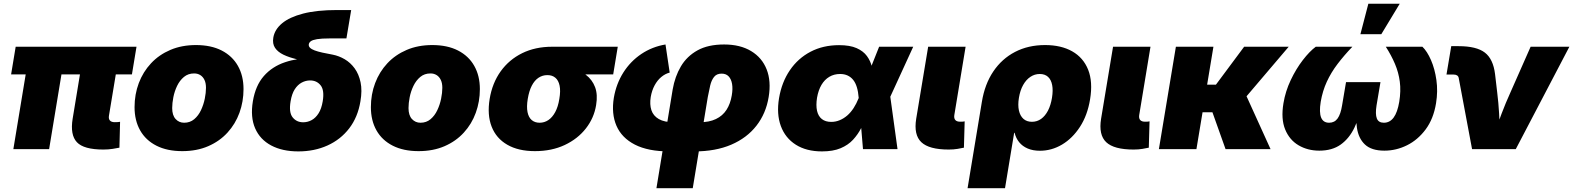

<svg xmlns="http://www.w3.org/2000/svg" viewBox="-20 -780 8227 1004"><path d="M520.5 2Q418 2 382.1 -36.4Q346.2 -74.7 359.9 -159.2L416 -499.5H603.5L549.8 -175.3Q546.9 -158.7 554.7 -149.9Q562.5 -141.1 580.1 -141.1Q588.4 -141.1 596.2 -141.6Q604 -142.1 607.9 -143.1L604.5 -7.8Q591.3 -4.9 568.8 -1.5Q546.4 2 520.5 2ZM49.8 0 132.3 -499.5H319.3L236.8 0ZM38.1 -391.1 62 -535.6H693.8L669.9 -391.1Z M933.1 10.3Q854 10.3 798.1 -18.1Q742.2 -46.4 712.9 -98.1Q683.6 -149.9 683.6 -219.7Q683.6 -286.6 705.8 -345.5Q728 -404.3 769.8 -449Q811.5 -493.7 870.8 -519Q930.2 -544.4 1004.9 -544.4Q1083.5 -544.4 1139.2 -515.9Q1194.8 -487.3 1224.1 -435.5Q1253.4 -383.8 1253.4 -314Q1253.4 -249 1232.2 -190.4Q1210.9 -131.8 1169.7 -86.7Q1128.4 -41.5 1068.8 -15.6Q1009.3 10.3 933.1 10.3ZM942.9 -138.2Q973.6 -138.2 995.6 -156.7Q1017.6 -175.3 1031 -203.9Q1044.4 -232.4 1050.8 -263.7Q1057.1 -294.9 1057.1 -320.8Q1057.1 -345.7 1049.1 -362.3Q1041 -378.9 1027.1 -387.5Q1013.2 -396 995.1 -396Q963.9 -396 941.9 -377.7Q919.9 -359.4 906.2 -331.1Q892.6 -302.7 886.5 -271.7Q880.4 -240.7 880.4 -214.8Q880.4 -177.2 898.2 -157.7Q916 -138.2 942.9 -138.2Z M1540 11.7Q1456.5 11.7 1398.2 -19.3Q1339.8 -50.3 1314.2 -108.9Q1288.6 -167.5 1302.2 -250Q1315.9 -332.5 1359.6 -382.3Q1403.3 -432.1 1470.5 -454.6Q1537.6 -477.1 1621.1 -477.1L1617.2 -453.1Q1571.3 -460.9 1531.2 -470.5Q1491.2 -480 1461.9 -494.1Q1432.6 -508.3 1418.2 -529.8Q1403.8 -551.3 1409.2 -583.5Q1416.5 -626 1455.1 -658.2Q1493.7 -690.4 1565.2 -709Q1636.7 -727.5 1742.7 -727.5H1816.4L1791.5 -579.1H1704.1Q1661.1 -579.1 1637.9 -575.2Q1614.7 -571.3 1605.5 -564.5Q1596.2 -557.6 1594.7 -548.3Q1593.3 -538.1 1601.1 -530.3Q1608.9 -522.5 1625.2 -516.4Q1641.6 -510.3 1665.8 -504.9Q1689.9 -499.5 1720.2 -494.1Q1752.4 -487.8 1782.5 -470.2Q1812.5 -452.6 1834.5 -422.6Q1856.4 -392.6 1865.5 -349.6Q1874.5 -306.6 1864.7 -250Q1851.1 -167.5 1806.2 -108.9Q1761.2 -50.3 1692.6 -19.3Q1624 11.7 1540 11.7ZM1565.4 -140.6Q1588.9 -140.6 1609.6 -151.9Q1630.4 -163.1 1645.8 -187.3Q1661.1 -211.4 1667.5 -250Q1677.2 -308.1 1656.7 -333.7Q1636.2 -359.4 1601.6 -359.4Q1578.6 -359.4 1557.6 -348.1Q1536.6 -336.9 1521.2 -313Q1505.9 -289.1 1499.5 -250Q1489.7 -191.9 1510.3 -166.3Q1530.8 -140.6 1565.4 -140.6Z M2168.9 10.3Q2089.8 10.3 2033.9 -18.1Q1978 -46.4 1948.7 -98.1Q1919.4 -149.9 1919.4 -219.7Q1919.4 -286.6 1941.7 -345.5Q1963.9 -404.3 2005.6 -449Q2047.4 -493.7 2106.7 -519Q2166 -544.4 2240.7 -544.4Q2319.3 -544.4 2375 -515.9Q2430.7 -487.3 2460 -435.5Q2489.3 -383.8 2489.3 -314Q2489.3 -249 2468 -190.4Q2446.8 -131.8 2405.5 -86.7Q2364.3 -41.5 2304.7 -15.6Q2245.1 10.3 2168.9 10.3ZM2178.7 -138.2Q2209.5 -138.2 2231.4 -156.7Q2253.4 -175.3 2266.8 -203.9Q2280.3 -232.4 2286.6 -263.7Q2293 -294.9 2293 -320.8Q2293 -345.7 2284.9 -362.3Q2276.9 -378.9 2262.9 -387.5Q2249 -396 2231 -396Q2199.7 -396 2177.7 -377.7Q2155.8 -359.4 2142.1 -331.1Q2128.4 -302.7 2122.3 -271.7Q2116.2 -240.7 2116.2 -214.8Q2116.2 -177.2 2134 -157.7Q2151.9 -138.2 2178.7 -138.2Z M2777.3 10.3Q2690.4 10.3 2632.6 -23.2Q2574.7 -56.6 2550.8 -117.9Q2526.9 -179.2 2540.5 -262.7Q2554.2 -345.7 2598.1 -407Q2642.1 -468.3 2710.7 -502Q2779.3 -535.6 2866.7 -535.6H3210.4L3186.5 -391.1H2947.8L2841.8 -387.2Q2816.9 -387.2 2796.1 -373.5Q2775.4 -359.9 2761 -332.3Q2746.6 -304.7 2739.7 -262.7Q2732.9 -221.7 2738.5 -193.8Q2744.1 -166 2760.5 -152.1Q2776.9 -138.2 2801.8 -138.2Q2826.7 -138.2 2847.4 -152.1Q2868.2 -166 2883.3 -193.8Q2898.4 -221.7 2904.8 -262.7Q2912.1 -304.7 2906.2 -332.3Q2900.4 -359.9 2884 -373.5Q2867.7 -387.2 2843.3 -387.2L2851.6 -438.5Q2911.1 -438.5 2960.4 -426.5Q3009.8 -414.6 3043.5 -388.9Q3077.1 -363.3 3091.8 -324.2Q3106.4 -285.2 3097.2 -230.5Q3086.4 -163.1 3043.7 -108.4Q3001 -53.7 2932.9 -21.7Q2864.7 10.3 2777.3 10.3Z M3412.6 204.1 3497.6 -312.5Q3509.3 -379.9 3540.5 -432.9Q3571.8 -485.8 3627.2 -516.6Q3682.6 -547.4 3766.6 -547.4Q3850.6 -547.4 3907.7 -512.9Q3964.8 -478.5 3989 -417Q4013.2 -355.5 3999.5 -272.9Q3985.4 -186.5 3935.5 -122.6Q3885.7 -58.6 3803.7 -23.4Q3721.7 11.7 3611.3 11.7H3479.5Q3369.1 11.7 3300 -23.7Q3231 -59.1 3203.6 -122.3Q3176.3 -185.5 3189.9 -269Q3202.6 -342.3 3239.7 -400.9Q3276.9 -459.5 3333.5 -497.6Q3390.1 -535.6 3460 -547.4L3481.9 -400.4Q3458.5 -394.5 3438 -377.4Q3417.5 -360.4 3403.1 -333.7Q3388.7 -307.1 3382.8 -272.9Q3376.5 -233.9 3386.2 -204.1Q3396 -174.3 3425 -157.5Q3454.1 -140.6 3504.9 -140.6H3636.7Q3688.5 -140.6 3723.6 -157.5Q3758.8 -174.3 3779.1 -205.8Q3799.3 -237.3 3806.6 -281.2Q3812.5 -315.4 3808.1 -341.1Q3803.7 -366.7 3790 -380.9Q3776.4 -395 3753.4 -395Q3727.5 -395 3713.9 -377.7Q3700.2 -360.4 3693.6 -332.3Q3687 -304.2 3681.2 -272.9L3602.5 204.1Z M4278.3 11.7Q4196.8 11.7 4141.6 -23.2Q4086.4 -58.1 4063.2 -120.8Q4040 -183.6 4053.7 -266.6Q4067.9 -350.6 4110.4 -412.8Q4152.8 -475.1 4218.5 -509.5Q4284.2 -543.9 4367.7 -543.9Q4424.3 -543.9 4459.5 -528.3Q4494.6 -512.7 4513.4 -486.8Q4532.2 -460.9 4539.6 -429.4Q4546.9 -397.9 4548.8 -365.7H4597.2L4634.8 -279.3L4673.3 0H4492.7L4470.2 -269Q4467.8 -300.3 4460.7 -323.7Q4453.6 -347.2 4441.4 -362.3Q4429.2 -377.4 4412.1 -385.3Q4395 -393.1 4373 -393.1Q4341.3 -393.1 4316.7 -378.4Q4292 -363.8 4275.6 -336.2Q4259.3 -308.6 4252.4 -269Q4246.1 -229 4252.4 -200.7Q4258.8 -172.4 4277.6 -157.5Q4296.4 -142.6 4326.7 -142.6Q4349.6 -142.6 4370.8 -151.4Q4392.1 -160.2 4410.4 -176Q4428.7 -191.9 4443.6 -214.8Q4458.5 -237.8 4469.7 -266.1L4577.1 -535.6H4755.4L4631.8 -266.1L4564.9 -177.7H4513.7Q4500.5 -144 4483.4 -110.6Q4466.3 -77.1 4440.7 -49.3Q4415 -21.5 4375.7 -4.9Q4336.4 11.7 4278.3 11.7Z M4940.9 2Q4838.4 2 4797.9 -36.4Q4757.3 -74.7 4771 -159.2L4833.5 -535.6H5029.3L4970.2 -177.7Q4967.8 -161.1 4975.6 -152.3Q4983.4 -143.6 5001 -143.6Q5009.3 -143.6 5014.9 -144Q5020.5 -144.5 5024.4 -145.5L5020.5 -7.8Q5007.8 -4.9 4987.3 -1.5Q4966.8 2 4940.9 2Z M5039.6 204.1 5114.3 -247.1Q5129.4 -339.8 5174.1 -406.2Q5218.8 -472.7 5287.8 -508.5Q5356.9 -544.4 5444.8 -544.4Q5528.8 -544.4 5586.9 -511.5Q5645 -478.5 5670.2 -415.3Q5695.3 -352.1 5680.2 -260.7Q5666.5 -176.8 5627.2 -116.5Q5587.9 -56.2 5533.4 -23.9Q5479 8.3 5418 8.3Q5381.3 8.3 5354 -3.4Q5326.7 -15.1 5309.6 -36.1Q5292.5 -57.1 5285.6 -85.4H5283.2L5235.4 204.1ZM5376 -143.1Q5402.8 -143.1 5424.1 -158.2Q5445.3 -173.3 5460 -201.4Q5474.6 -229.5 5481 -268.6Q5487.3 -307.6 5481.9 -335.4Q5476.6 -363.3 5460.2 -378.2Q5443.8 -393.1 5417 -393.1Q5390.6 -393.1 5368.2 -378.2Q5345.7 -363.3 5330.1 -335.4Q5314.5 -307.6 5308.1 -268.6Q5301.8 -230.5 5308.1 -202.1Q5314.5 -173.8 5331.8 -158.4Q5349.1 -143.1 5376 -143.1Z M5907.7 2Q5805.2 2 5764.6 -36.4Q5724.1 -74.7 5737.8 -159.2L5800.3 -535.6H5996.1L5937 -177.7Q5934.6 -161.1 5942.4 -152.3Q5950.2 -143.6 5967.8 -143.6Q5976.1 -143.6 5981.7 -144Q5987.3 -144.5 5991.2 -145.5L5987.3 -7.8Q5974.6 -4.9 5954.1 -1.5Q5933.6 2 5907.7 2Z M6325.2 -535.6 6236.3 0H6040L6128.9 -535.6ZM6718.8 -535.6 6427.2 -192.9H6233.9L6251.5 -337.4H6338.4L6485.8 -535.6ZM6388.7 0 6316.9 -201.7 6496.1 -281.7 6624 0Z M6878.9 7.8Q6817.9 7.8 6770.3 -20.3Q6722.7 -48.3 6700.2 -103.5Q6677.7 -158.7 6691.4 -240.2Q6701.7 -302.7 6729.5 -361.3Q6757.3 -419.9 6792.7 -465.8Q6828.1 -511.7 6860.4 -535.6H7051.8Q7008.3 -490.2 6974.4 -445.6Q6940.4 -400.9 6918.2 -352.8Q6896 -304.7 6886.2 -247.6Q6877.4 -192.4 6888.4 -165.3Q6899.4 -138.2 6930.2 -138.2Q6958.5 -138.2 6974.6 -160.6Q6990.7 -183.1 6998 -229L7018.6 -350.6H7198.7L7178.2 -229Q7170.9 -183.1 7179.7 -160.6Q7188.5 -138.2 7216.3 -138.2Q7247.6 -138.2 7267.6 -165.3Q7287.6 -192.4 7296.9 -247.6Q7306.2 -304.7 7299.8 -353Q7293.5 -401.4 7274.4 -446Q7255.4 -490.7 7226.6 -535.6H7418Q7442.9 -511.7 7462.9 -465.8Q7482.9 -419.9 7491.2 -361.3Q7499.5 -302.7 7489.3 -240.2Q7476.1 -158.7 7435.1 -103.5Q7394 -48.3 7337.4 -20.3Q7280.8 7.8 7219.2 7.8Q7151.9 7.8 7117.7 -24.2Q7083.5 -56.2 7075.4 -112.8Q7067.4 -169.4 7077.6 -243.2H7103.5Q7089.8 -169.4 7062.7 -112.8Q7035.6 -56.2 6991 -24.2Q6946.3 7.8 6878.9 7.8ZM7093.8 -601.1 7135.3 -760.3H7299.3L7203.1 -601.1Z M7677.7 0 7607.9 -372.1Q7606.4 -380.9 7599.6 -385.5Q7592.8 -390.1 7581.5 -390.1H7543.9L7568.8 -538.6H7607.4Q7700.7 -538.6 7744.4 -505.1Q7788.1 -471.7 7797.9 -392.6L7809.1 -296.9Q7815.9 -242.2 7819.1 -186.3Q7822.3 -130.4 7824.2 -67.9H7788.6Q7811 -130.4 7832.3 -186.3Q7853.5 -242.2 7878.4 -296.9L7983.9 -535.6H8186.5L7906.2 0Z"/></svg>

Font: Inter 20pt Black
Style: Italic
Weight: 900
Italic angle: -9.3988°
Version: Version 4.001;git-66647c0bb